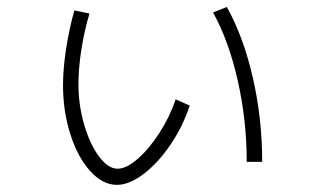

<svg xmlns="http://www.w3.org/2000/svg" viewBox="-20 -555 904 546"><path d="M159.2 -312.5Q159.2 -358.4 167.7 -414.6Q176.3 -470.7 191.4 -525.4L234.4 -516.6Q219.7 -467.3 211.4 -414.1Q203.1 -360.8 203.1 -315.4Q203.1 -255.9 219.5 -200.2Q235.8 -144.5 261.7 -109.9Q287.6 -75.2 314.5 -75.2Q339.4 -75.2 371.6 -103.3Q403.8 -131.3 433.3 -177Q462.9 -222.7 479.5 -272.5L519.5 -254.9Q500 -195.3 464.6 -143.3Q429.2 -91.3 388.4 -60.3Q347.7 -29.3 312.5 -29.3Q272 -29.3 236.6 -68.4Q201.2 -107.4 180.2 -172.9Q159.2 -238.3 159.2 -312.5ZM585.9 -519.5 625 -535.2Q672.4 -450.2 699 -334Q725.6 -217.8 725.6 -94.7H681.6Q681.6 -212.4 656.2 -325.2Q630.9 -438 585.9 -519.5Z"/></svg>

Font: Pretendard GOV ExtraLight
Style: Regular
Weight: 200
Designer: Base glyphs from Inter by Rasmus Andersson; Hangeul glyphs from Noto Sans CJK(Source Han Sans) by Jang Soo-young and Kan
Foundry: Kil Hyung-jin
Version: Version 1.309